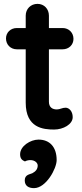

<svg xmlns="http://www.w3.org/2000/svg" viewBox="-20 -670 423 993"><path d="M11 -471C11 -439 35 -415 67 -415H113V-139C113 -8 204 0 260 0C307 0 356 -27 356 -64C356 -95 337 -113 319 -113C302 -113 290 -104 274 -104C251 -104 233 -115 233 -144V-415H304C336 -415 360 -438 360 -469C360 -501 336 -525 304 -525H233V-589C233 -624 208 -650 174 -650C139 -650 113 -624 113 -589V-525H67C35 -525 11 -502 11 -471ZM179 52C138 52 84 85 84 128C84 151 95 159 109 165C117 160 129 158 137 158C160 158 175 172 175 186C175 205 164 217 147 226C134 232 108 233 108 263C108 292 129 303 156 303C218 303 273 202 273 158C273 89 236 52 179 52Z"/></svg>

Font: Hotpoint
Style: Bold
Weight: 700
Designer: Andrew Paglinawan, Luciano Perondi, Riccardo Olocco
Foundry: CAST Cooperativa Anonima Servizi Tipografici
Version: Version 1.000;PS 2.1;hotconv 16.6.51;makeotf.lib2.5.65220